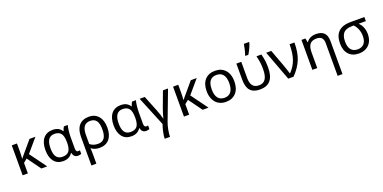

<svg xmlns="http://www.w3.org/2000/svg" viewBox="-11 -1897 6443 3230"><g transform="rotate(-20 3211.0 -282.5)"><path d="M212.9 -312 171.9 -262.2C176.3 -306.6 178.2 -351.6 178.2 -397V-536.1H85V0H178.2V-188L244.1 -242.2L419.9 0H524.9L306.2 -298.8L508.8 -536.1H402.8Z M809.1 9.8C885.3 9.8 937 -15.1 976.1 -71.8H983.4C994.6 -19 1021.5 9.8 1078.1 9.8C1100.1 9.8 1124 2.9 1134.3 -2.9V-66.9C1124.5 -63.5 1114.3 -62 1104 -62C1081.1 -62 1063 -77.1 1063 -118.2V-326.2C1063 -359.4 1065.4 -397 1069.8 -439.5C1074.2 -481.4 1080.6 -513.7 1088.4 -536.1H1019C1005.9 -518.1 995.1 -493.7 987.3 -463.9H981C945.8 -518.6 896 -545.9 817.4 -545.9C744.6 -545.9 688.5 -521.5 648.9 -473.1C609.4 -424.3 589.4 -355.5 589.4 -266.1C589.4 -179.2 608.9 -111.3 647.5 -63C686 -14.6 740.2 9.8 809.1 9.8ZM824.2 -63C724.1 -63 680.2 -130.9 680.2 -265.1C680.2 -403.3 728 -472.2 823.2 -472.2C876.5 -472.2 915.5 -456.5 939.9 -424.8C963.9 -393.1 976.1 -340.3 976.1 -267.1V-261.2C976.1 -190.9 964.4 -140.1 940.4 -109.4C916.5 -78.6 877.9 -63 824.2 -63Z M1699.2 -268.1C1699.2 -354.5 1678.2 -422.4 1636.7 -471.7C1595.2 -521 1538.6 -545.9 1467.3 -545.9C1313.5 -545.9 1228.5 -448.7 1228.5 -274.9V240.2H1317.4V98.1C1317.4 31.2 1315.9 -13.2 1312.5 -35.2H1317.4C1356.9 -5.4 1405.3 9.8 1462.4 9.8C1537.6 9.8 1595.7 -14.6 1637.2 -63C1678.7 -111.3 1699.2 -179.7 1699.2 -268.1ZM1463.4 -472.2C1566.4 -472.2 1609.4 -404.8 1609.4 -268.1C1609.4 -132.8 1566.4 -63 1461.4 -63C1403.3 -63 1355 -79.1 1317.4 -111.8V-273.9C1317.4 -406.7 1363.8 -472.2 1463.4 -472.2Z M2029.3 9.8C2105.5 9.8 2157.2 -15.1 2196.3 -71.8H2203.6C2214.8 -19 2241.7 9.8 2298.3 9.8C2320.3 9.8 2344.2 2.9 2354.5 -2.9V-66.9C2344.7 -63.5 2334.5 -62 2324.2 -62C2301.3 -62 2283.2 -77.1 2283.2 -118.2V-326.2C2283.2 -359.4 2285.6 -397 2290 -439.5C2294.4 -481.4 2300.8 -513.7 2308.6 -536.1H2239.3C2226.1 -518.1 2215.3 -493.7 2207.5 -463.9H2201.2C2166 -518.6 2116.2 -545.9 2037.6 -545.9C1964.8 -545.9 1908.7 -521.5 1869.1 -473.1C1829.6 -424.3 1809.6 -355.5 1809.6 -266.1C1809.6 -179.2 1829.1 -111.3 1867.7 -63C1906.2 -14.6 1960.4 9.8 2029.3 9.8ZM2044.4 -63C1944.3 -63 1900.4 -130.9 1900.4 -265.1C1900.4 -403.3 1948.2 -472.2 2043.5 -472.2C2096.7 -472.2 2135.7 -456.5 2160.2 -424.8C2184.1 -393.1 2196.3 -340.3 2196.3 -267.1V-261.2C2196.3 -190.9 2184.6 -140.1 2160.6 -109.4C2136.7 -78.6 2098.1 -63 2044.4 -63Z M2635.7 240.2C2635.7 205.6 2640.1 164.6 2649.4 116.2C2658.2 67.9 2669.9 24.9 2684.6 -13.2L2882.8 -536.1H2791.5L2685.5 -251C2676.3 -226.1 2666 -195.8 2655.8 -161.1C2645 -126 2638.7 -102.1 2636.7 -88.9H2632.8C2629.9 -104.5 2623 -128.4 2612.8 -161.1C2602.1 -193.4 2590.8 -224.6 2578.6 -254.9L2465.8 -536.1H2374.5L2591.8 -5.9C2577.1 34.2 2564.9 77.6 2555.2 125C2545.4 172.4 2540.5 210.4 2540.5 240.2Z M3100.6 -312 3059.6 -262.2C3064 -306.6 3065.9 -351.6 3065.9 -397V-536.1H2972.7V0H3065.9V-188L3131.8 -242.2L3307.6 0H3412.6L3193.8 -298.8L3396.5 -536.1H3290.5Z M3972.7 -269C3972.7 -354.5 3950.7 -421.9 3906.2 -471.7C3861.8 -521 3801.8 -545.9 3726.1 -545.9C3647.5 -545.9 3585.9 -521.5 3542.5 -473.1C3499 -424.3 3477.1 -356.4 3477.1 -269C3477.1 -212.9 3487.3 -164.1 3507.3 -121.6C3547.9 -37.1 3625.5 9.8 3722.7 9.8C3800.8 9.8 3861.8 -14.6 3906.2 -64C3950.7 -113.3 3972.7 -181.6 3972.7 -269ZM3567.9 -269C3567.9 -404.3 3619.6 -472.2 3723.6 -472.2C3827.1 -472.2 3881.8 -403.8 3881.8 -269C3881.8 -134.3 3827.1 -63 3725.1 -63C3621.6 -63 3567.9 -134.3 3567.9 -269Z M4293 -606H4345.7C4363.8 -634.8 4381.8 -668 4398.9 -706.1C4416 -744.1 4426.8 -773.4 4431.6 -793.9V-805.2H4337.9C4334.5 -781.2 4328.6 -751 4320.3 -713.4C4311.5 -675.8 4302.2 -644.5 4293 -620.1ZM4334 9.8C4500 9.8 4585.9 -85 4585.9 -292C4585.9 -332.5 4584 -371.1 4579.6 -408.2C4575.2 -444.8 4566.4 -487.8 4553.7 -536.1H4465.8C4478 -485.8 4486.3 -443.4 4490.7 -409.7C4495.1 -375.5 4497.1 -337.4 4497.1 -295.9C4497.1 -136.2 4446.8 -62 4340.8 -62C4242.7 -62 4193.8 -123.5 4193.8 -246.1V-536.1H4106V-243.2C4106 -69.3 4181.6 9.8 4334 9.8Z M4839.8 0H4934.6C5007.8 -73.7 5061.5 -151.9 5095.2 -234.4C5128.9 -316.9 5145.5 -417.5 5145.5 -536.1H5058.6C5058.6 -427.7 5045.9 -337.9 5021 -267.1C4996.1 -195.8 4955.6 -131.3 4899.4 -74.2H4895.5C4884.8 -113.8 4855 -198.7 4837.9 -247.1L4730.5 -536.1H4639.6Z M5723.6 240.2V-349.1C5723.6 -483.9 5660.6 -545.9 5529.3 -545.9C5457 -545.9 5393.6 -515.6 5360.4 -462.9H5355.5L5342.3 -536.1H5271.5V0H5359.4V-277.8C5359.4 -412.6 5406.7 -472.2 5516.6 -472.2C5600.1 -472.2 5636.7 -428.7 5636.7 -342.8V240.2Z M6354.5 -246.1C6354.5 -336.4 6325.7 -408.7 6267.6 -462.9H6397.5V-536.1H6150.9C5957 -536.1 5859.9 -442.9 5859.9 -255.9C5859.9 -172.9 5881.3 -107.9 5924.8 -61C5968.3 -13.7 6028.3 9.8 6105.5 9.8C6156.2 9.8 6200.7 -1 6238.3 -22C6313.5 -64 6354.5 -144.5 6354.5 -246.1ZM5950.7 -255.9C5950.7 -327.6 5966.3 -380.4 5997.6 -413.6C6028.8 -446.3 6080.1 -462.9 6150.9 -462.9H6181.6C6236.8 -401.9 6264.6 -329.1 6264.6 -244.1C6264.6 -127.4 6209 -63 6107.9 -63C6005.9 -63 5950.7 -130.4 5950.7 -255.9Z"/></g></svg>

Font: Noto Reveo Sans
Style: Regular
Weight: 400
Designer: Monotype Design team
Foundry: Monotype Imaging Inc.
Version: Version 1.04